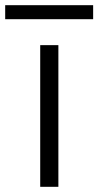

<svg xmlns="http://www.w3.org/2000/svg" viewBox="-75 -720 379 740"><path d="M150 -546V0H80V-546ZM284 -700V-646H-55V-700Z"/></svg>

Font: A Bank Premium Light
Style: Regular
Weight: 300
Designer: Ninad Kale (Devanagari), Jonny Pinhorn (Latin), Htun Naung (Myanmar)
Foundry: Indian Type Foundry
Version: 4.004